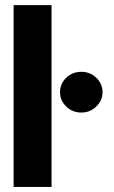

<svg xmlns="http://www.w3.org/2000/svg" viewBox="-20 -739 451 759"><path d="M183.8 -718.8V0H33.8V-718.8ZM301.4 -294.1Q266.4 -294.1 241.8 -317.9Q217.2 -341.6 217.4 -374.6Q217.2 -408.1 241.8 -431.6Q266.4 -455.1 301.4 -455.1Q336.1 -455.1 360.6 -431.6Q385.2 -408.1 385.4 -374.6Q385.2 -341.6 360.6 -317.9Q336.1 -294.1 301.4 -294.1Z"/></svg>

Font: Inter Display V
Style: Regular
Weight: 400
Designer: Rasmus Andersson
Foundry: rsms
Version: Version 3.015;git-src